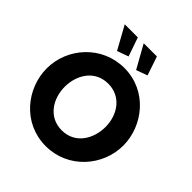

<svg xmlns="http://www.w3.org/2000/svg" viewBox="-243 -1078 1246 1246"><g transform="rotate(45 380.0 -455.0)"><path d="M445 -758 522 -786 478 -916H357ZM270 -758 348 -786 303 -916H183ZM379 6C585 6 733 -166 733 -353C733 -533 593 -714 382 -714C177 -714 27 -544 27 -356C27 -173 168 6 379 6ZM194 -354C194 -461 256 -568 380 -568C500 -568 566 -466 566 -356C566 -250 505 -140 380 -140C259 -140 194 -245 194 -354Z"/></g></svg>

Font: Raleway
Style: ExtraBold
Weight: 800
Designer: Matt McInerney, Pablo Impallari, Rodrigo Fuenzalida
Foundry: Matt McInerney, Pablo Impallari, Rodrigo Fuenzalida
Version: Version 3.000